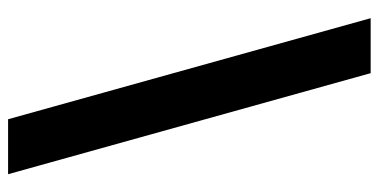

<svg xmlns="http://www.w3.org/2000/svg" viewBox="-251 -570 937 475"><g transform="rotate(-90 217.5 -332.5)"><path d="M410 116H274L24 -781H160Z"/></g></svg>

Font: DM Sans 9pt ExtraBold
Style: Regular
Weight: 800
Version: Version 4.004;gftools[0.9.30]